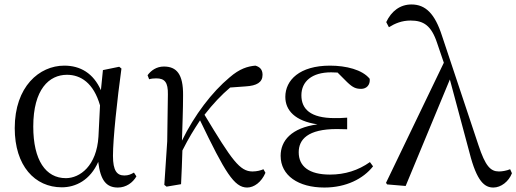

<svg xmlns="http://www.w3.org/2000/svg" viewBox="-20 -825 2313 860"><path d="M257 14C319 14 384 -18 420 -100C430 -16 457 15 508 15C545 15 575 -7 591 -35L580 -52C566 -44 555 -39 537 -39C504 -39 486 -60 486 -127C486 -204 505 -380 524 -518L514 -526L441 -511L432 -421C398 -497 340 -531 268 -531C156 -531 46 -437 46 -251C46 -82 136 14 257 14ZM428 -353 421 -213C413 -82 338 -27 275 -27C185 -27 129 -107 129 -258C129 -425 200 -490 280 -490C341 -490 399 -454 428 -353Z M1087 15C1118 15 1151 -9 1169 -51L1160 -67C1149 -62 1131 -57 1111 -57C1054 -57 1019 -107 896 -311C934 -360 972 -400 1011 -433L1080 -438C1130 -441 1156 -456 1156 -490C1156 -516 1141 -526 1124 -531C1090 -528 1054 -518 1008 -478C930 -413 851 -310 795 -195C797 -264 800 -334 800 -398C801 -493 771 -527 714 -527C681 -527 656 -509 641 -488L648 -470C658 -473 669 -474 680 -474C718 -474 733 -456 732 -402L729 -192L716 3L726 11L791 0C794 -51 795 -100 797 -151C827 -210 846 -240 876 -286C988 -53 1029 15 1087 15Z M1433 15C1530 15 1607 -24 1651 -80L1637 -99C1585 -62 1525 -43 1458 -43C1364 -43 1318 -80 1318 -143C1318 -200 1358 -247 1489 -247C1499 -247 1509 -247 1535 -246V-298C1511 -296 1496 -296 1479 -296C1370 -296 1330 -337 1330 -398C1330 -460 1377 -501 1463 -501L1492 -500L1535 -457C1561 -432 1575 -427 1598 -427C1621 -427 1639 -444 1636 -472C1603 -513 1530 -531 1458 -531C1322 -531 1258 -466 1258 -391C1258 -331 1301 -283 1402 -268C1285 -252 1237 -195 1237 -127C1237 -39 1316 15 1433 15Z M2190 15C2224 15 2259 -12 2273 -49L2265 -67C2248 -60 2228 -57 2215 -57C2177 -57 2154 -81 2123 -175L1960 -664C1928 -764 1886 -805 1823 -805C1772 -805 1733 -775 1710 -726L1722 -703C1749 -720 1780 -733 1819 -733C1877 -733 1912 -711 1938 -632L1968 -544L1709 -6L1714 1L1797 8L1995 -469L2083 -141C2116 -11 2151 15 2190 15Z"/></svg>

Font: Source Han Serif KR
Style: Regular
Weight: 400
Designer: Ryoko NISHIZUKA 西塚涼子 (kana & ideographs); Frank Grießhammer (Latin, Greek & Cyrillic); Wenlong ZHANG 张文龙 (bopomofo); San
Foundry: Adobe
Version: Version 2.001;hotconv 1.1.0;makeotfexe 2.6.0